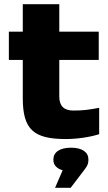

<svg xmlns="http://www.w3.org/2000/svg" viewBox="-20 -650 512 910"><path d="M328 -126C283 -126 261 -148 261 -192V-366H448V-500H261V-630H88V-500H22V-366H88V-184C88 -35 141 9 292 9C345 9 406 0 450 -14V-139C403 -130 372 -126 328 -126ZM233 108C233 132 249 149 277 157L241 240H315L382 152C397 133 399 121 399 107V105C399 72 370 50 317 50C262 50 233 72 233 106Z"/></svg>

Font: LT Wave Black
Style: Regular
Weight: 900
Designer: Daniel Lyons
Version: Version 2.5 (Glyphs App)